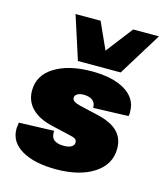

<svg xmlns="http://www.w3.org/2000/svg" viewBox="-98 -699 675 785"><g transform="rotate(15 239.0 -306.0)"><path d="M211 11Q120 11 66.5 -20Q13 -51 13 -107Q13 -112 14 -118Q15 -124 16 -134L164 -139Q162 -113 175.5 -101.5Q189 -90 217 -90Q239 -90 250 -97Q261 -104 261 -115Q261 -125 254 -130Q247 -135 227 -139L149 -157Q94 -170 64 -200Q34 -230 34 -275Q34 -340 94 -377Q154 -414 251 -414Q340 -414 392 -382.5Q444 -351 444 -294Q444 -290 444 -286Q444 -282 442 -276L294 -271Q294 -293 280 -303Q266 -313 243 -313Q227 -313 216.5 -307Q206 -301 206 -290Q206 -282 214.5 -276Q223 -270 239 -266L317 -248Q375 -235 403.5 -207.5Q432 -180 432 -135Q432 -68 371.5 -28.5Q311 11 211 11ZM184 -440 125 -623H231L282 -510L369 -623H478L365 -440Z"/></g></svg>

Font: Rokkitt SemiBold Black
Style: Italic
Weight: 900
Italic angle: -9°
Version: Version 3.103